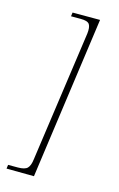

<svg xmlns="http://www.w3.org/2000/svg" viewBox="-105 -579 446 722"><g transform="rotate(15 118.0 -218.0)"><path d="M159 -472Q162 -497 155 -508Q148 -519 121 -519H83L85 -534H192L104 98L-3 97L-1 82H37Q64 82 74 72Q84 62 87 37Z"/></g></svg>

Font: Genos Thin Thin
Style: Italic
Weight: 250
Italic angle: -8°
Version: Version 1.010